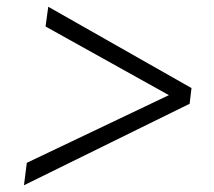

<svg xmlns="http://www.w3.org/2000/svg" viewBox="-20 -593 635 569"><path d="M542 -285.5 51 -44 59.5 -110.5 480.5 -311 115 -514.5 123 -573 547.5 -332Z"/></svg>

Font: Merriweather 60pt Light
Style: Italic
Weight: 300
Italic angle: -7.8°
Version: Version 2.101